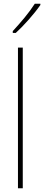

<svg xmlns="http://www.w3.org/2000/svg" viewBox="-20 -1017 238 1037"><path d="M198 -990V-997H168C136 -947 94 -898 49 -849V-839H65C108 -878 165 -942 198 -990ZM103 0V-760H77V0Z"/></svg>

Font: Noto Sans Arabic UI Cn Th
Style: Regular
Weight: 100
Width: 3
Designer: Monotype Design Team, Nadine Chahine and Nizar Qandah
Foundry: Monotype Imaging Inc.
Version: Version 2.010